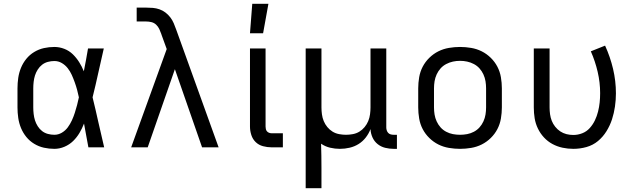

<svg xmlns="http://www.w3.org/2000/svg" viewBox="-20 -775 3340 1010"><path d="M266 8Q238 8 211 2Q184 -4 160 -18.5Q136 -33 118.5 -54.5Q101 -76 90.5 -101.5Q80 -127 76 -154.5Q72 -182 72 -210V-310Q72 -338 76 -365.5Q80 -393 90.5 -418.5Q101 -444 118.5 -465.5Q136 -487 160 -501.5Q184 -516 211 -522Q238 -528 266 -528Q293 -528 318.5 -518Q344 -508 363 -489.5Q382 -471 396.5 -448Q411 -425 421 -400Q427 -430 432.5 -460Q438 -490 443 -520H526Q511 -456 497 -391.5Q483 -327 467 -263Q483 -198 497.5 -132Q512 -66 528 0H445Q439 -31 433.5 -62Q428 -93 422 -125Q412 -99 398 -75.5Q384 -52 364.5 -33Q345 -14 319 -3Q293 8 266 8ZM266 -66Q287 -66 305.5 -77Q324 -88 336.5 -105Q349 -122 358 -141.5Q367 -161 373.5 -181.5Q380 -202 385.5 -222.5Q391 -243 395 -263Q391 -283 385.5 -303Q380 -323 373 -342.5Q366 -362 357.5 -381Q349 -400 336 -416.5Q323 -433 305 -443.5Q287 -454 266 -454Q249 -454 232 -449.5Q215 -445 201.5 -434.5Q188 -424 178.5 -409Q169 -394 164 -378Q159 -362 157 -344.5Q155 -327 155 -310V-210Q155 -193 157 -175.5Q159 -158 164 -142Q169 -126 178.5 -111Q188 -96 201.5 -85.5Q215 -75 232 -70.5Q249 -66 266 -66Z M670 0 857 -517 829 -594V-595Q824 -609 818 -622Q812 -635 801.5 -645Q791 -655 777 -658.5Q763 -662 748 -662H699V-735H748Q766 -735 784 -733.5Q802 -732 819 -726Q836 -720 850.5 -709Q865 -698 876 -683.5Q887 -669 894 -652.5Q901 -636 907 -619L1130 0H1043L900 -411L757 0Z M1408 0Q1386 0 1363.5 -6Q1341 -12 1325 -27.5Q1309 -43 1302 -65Q1295 -87 1295 -109V-520H1377V-109Q1377 -103 1378.5 -96Q1380 -89 1384.5 -84Q1389 -79 1395.5 -76.5Q1402 -74 1408 -74H1468V0ZM1295 -600 1307 -755H1392L1364 -600Z M1588 215V-520H1671V-210Q1671 -192 1673.5 -173.5Q1676 -155 1683 -138Q1690 -121 1702 -106.5Q1714 -92 1729.5 -82.5Q1745 -73 1763.5 -69.5Q1782 -66 1800 -66Q1818 -66 1836.5 -69.5Q1855 -73 1870.5 -82.5Q1886 -92 1898 -106.5Q1910 -121 1917 -138Q1924 -155 1926.5 -173.5Q1929 -192 1929 -210V-520H2012V-104Q2012 -97 2014.5 -89Q2017 -81 2022.5 -75.5Q2028 -70 2035.5 -68Q2043 -66 2051 -66H2068V8H2051Q2028 8 2006 2.5Q1984 -3 1966.5 -17Q1949 -31 1939.5 -52Q1930 -73 1929 -96Q1920 -72 1904 -51.5Q1888 -31 1866.5 -17.5Q1845 -4 1819.5 2Q1794 8 1768 8Q1742 8 1716.5 2Q1691 -4 1669 -19Q1670 13 1670.5 44.5Q1671 76 1671 107V215Z M2400 8Q2371 8 2341.5 3Q2312 -2 2286 -15Q2260 -28 2238.5 -49Q2217 -70 2203.5 -96Q2190 -122 2185 -151.5Q2180 -181 2180 -210V-310Q2180 -339 2185 -368.5Q2190 -398 2203.5 -424Q2217 -450 2238.5 -471Q2260 -492 2286 -505Q2312 -518 2341.5 -523Q2371 -528 2400 -528Q2429 -528 2458.5 -523Q2488 -518 2514 -505Q2540 -492 2561.5 -471Q2583 -450 2596.5 -424Q2610 -398 2615 -368.5Q2620 -339 2620 -310V-210Q2620 -181 2615 -151.5Q2610 -122 2596.5 -96Q2583 -70 2561.5 -49Q2540 -28 2514 -15Q2488 -2 2458.5 3Q2429 8 2400 8ZM2400 -66Q2419 -66 2437.5 -69.5Q2456 -73 2473 -82Q2490 -91 2502.5 -105Q2515 -119 2523 -136.5Q2531 -154 2534 -172.5Q2537 -191 2537 -210V-310Q2537 -329 2534 -347.5Q2531 -366 2523 -383.5Q2515 -401 2502.5 -415Q2490 -429 2473 -438Q2456 -447 2437.5 -451Q2419 -455 2400 -455Q2381 -455 2362.5 -451Q2344 -447 2327 -438Q2310 -429 2297.5 -415Q2285 -401 2277 -383.5Q2269 -366 2266 -347.5Q2263 -329 2263 -310V-210Q2263 -191 2266 -172.5Q2269 -154 2277 -136.5Q2285 -119 2297.5 -105Q2310 -91 2327 -82Q2344 -73 2362.5 -69.5Q2381 -66 2400 -66Z M2996 8Q2967 8 2939 2Q2911 -4 2886 -17.5Q2861 -31 2841.5 -52Q2822 -73 2809.5 -99Q2797 -125 2792.5 -153Q2788 -181 2788 -210V-520H2871V-210Q2871 -192 2873.5 -174Q2876 -156 2882.5 -139.5Q2889 -123 2900.5 -108.5Q2912 -94 2927 -84Q2942 -74 2959.5 -69.5Q2977 -65 2996 -65Q3020 -65 3043 -74Q3066 -83 3082.5 -101.5Q3099 -120 3109.5 -142Q3120 -164 3126 -188Q3132 -212 3134.5 -236Q3137 -260 3137 -285Q3137 -341 3124 -397Q3111 -453 3088 -505L3163 -535Q3190 -476 3205 -412.5Q3220 -349 3220 -284Q3220 -249 3215 -214.5Q3210 -180 3199.5 -147.5Q3189 -115 3170.5 -85Q3152 -55 3125.5 -33Q3099 -11 3065 -1.5Q3031 8 2996 8Z"/></svg>

Font: Iosevka Aile
Style: Regular
Weight: 400
Designer: Belleve Invis
Foundry: Belleve Invis
Version: Version 28.0.1; ttfautohint (v1.8.4)